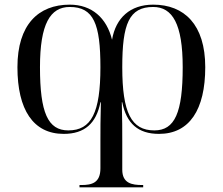

<svg xmlns="http://www.w3.org/2000/svg" viewBox="-20 -566 958 826"><path d="M322 240H596V230H592C548 230 506 223 506 164V40C506 5 506 -64 504 -126H506C524 -35 574 10 664 10C795 10 863 -94 863 -277C863 -460 773 -546 639 -546C540 -546 478 -489 462 -395C439 -489 375 -546 280 -546C145 -546 55 -460 55 -277C55 -94 123 10 254 10C344 10 394 -35 412 -126H414C412 -64 412 5 412 40V158C412 221 375 230 330 230H322ZM274 -5C186 -5 152 -81 152 -277C152 -463 196 -536 280 -536C383 -536 412 -463 412 -277C412 -81 373 -5 274 -5ZM644 -5C545 -5 506 -81 506 -277C506 -463 535 -536 639 -536C722 -536 766 -463 766 -277C766 -81 732 -5 644 -5Z"/></svg>

Font: Noto Serif Display
Style: Regular
Weight: 400
Designer: Monotype Design Team
Foundry: Monotype Imaging Inc.
Version: Version 2.009